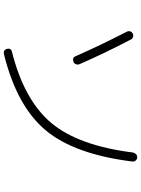

<svg xmlns="http://www.w3.org/2000/svg" viewBox="118 -882 763 1040"><g transform="rotate(90 500.0 -361.5)"><path d="M805.7 -700.2Q807.6 -710 815.4 -716.8Q823.2 -723.6 833 -722.7Q842.8 -721.7 849.1 -714.4Q855.5 -707 854.5 -697.3Q815.4 -381.8 684.6 -226.1Q553.7 -70.3 273.4 -1Q251 3.9 244.1 -16.6Q239.3 -39.1 258.8 -43.9Q522.5 -110.4 645.5 -257.3Q768.6 -404.3 805.7 -700.2ZM284.2 -388.7Q227.5 -517.6 151.4 -666Q146.5 -674.8 149.4 -684.6Q152.3 -694.3 161.1 -698.2Q169.9 -703.1 179.7 -700.2Q189.5 -697.3 193.4 -688.5Q268.6 -544.9 327.1 -410.2Q331.1 -401.4 327.6 -391.6Q324.2 -381.8 315.4 -377.9Q292 -369.1 284.2 -388.7Z"/></g></svg>

Font: Rounded Mgen+ 2m light
Style: Regular
Weight: 200
Designer: [Source Han Sans]
Ryoko NISHIZUKA  (kana & ideographs); Paul D. Hunt (Latin, Greek & Cyrillic); Wenlong ZHANG  (bopomofo
Version: Version 1.059.20150602